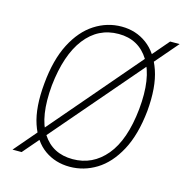

<svg xmlns="http://www.w3.org/2000/svg" viewBox="-95 -706 778 804"><g transform="rotate(15 294.0 -304.0)"><path d="M27 0 547.5 -608H588.5L66.5 0ZM276 7.5Q214 7.5 167 -25.8Q120 -59 97 -127.8Q74 -196.5 84 -302Q93.5 -407 129.5 -476.8Q165.5 -546.5 219.5 -581.2Q273.5 -616 336 -616Q398 -616 445.2 -581.2Q492.5 -546.5 516.2 -477Q540 -407.5 530.5 -302Q519.5 -196 482.2 -127.2Q445 -58.5 391.2 -25.5Q337.5 7.5 276 7.5ZM280 -26.5Q366.5 -26.5 424 -95.2Q481.5 -164 495.5 -301Q509 -438 464 -510.5Q419 -583 332 -583Q243 -583 187 -510.5Q131 -438 116.5 -302Q104 -164.5 148.2 -95.5Q192.5 -26.5 280 -26.5Z"/></g></svg>

Font: Karla ExtraLight
Style: Italic
Weight: 250
Italic angle: -8°
Designer: Jonathan Pinhorn
Version: Version 2.004;gftools[0.9.33]